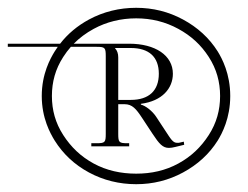

<svg xmlns="http://www.w3.org/2000/svg" viewBox="-80 -690 636 492"><path d="M215 -567H255C302 -567 327 -544 327 -501C327 -458 302 -434 255 -434H223V-543C223 -553 220 -561 215 -566ZM455 -344C435 -313 410 -289 377 -271C344 -253 308 -245 269 -245C230 -245 193 -253 160 -271C127 -289 102 -313 82 -344C62 -375 53 -408 53 -444C53 -480 62 -513 82 -544C88 -553.4 94.5 -562 101.6 -570H167C189 -570 191 -568 191 -546V-347C191 -325 189 -323 167 -323H154V-315H251V-323H247C225 -323 223 -325 223 -347V-423H239C259 -423 268.9 -410.9 284 -388L311 -347C328.1 -321.1 337 -311 353 -311C363 -311 374 -315 392 -319L391 -327L378 -324H374C363 -324 358.1 -333.1 343 -356L320 -391C310 -406 293 -419 281 -422V-424C336 -431 363 -464 363 -501C363 -548 318 -578 251 -578H109C123.6 -592.8 140.4 -605.3 160 -616C193 -634 230 -643 269 -643C308 -643 344 -634 377 -616C410 -598 435 -575 455 -544C475 -513 484 -480 484 -444C484 -408 475 -375 455 -344ZM389 -248C426 -268 456 -295 478 -330C489 -348 510 -387 510 -444C510 -501 489 -540 478 -558C456 -593 426 -620 389 -640C352 -660 312 -670 269 -670C226 -670 185 -660 148 -640C118.4 -624 93.9 -603.5 74 -578H-60V-570H68C65.3 -566.1 62.6 -562.1 60 -558C49 -540 27 -501 27 -444C27 -387 49 -348 60 -330C82 -295 111 -268 148 -248C185 -228 226 -218 269 -218C312 -218 352 -228 389 -248Z"/></svg>

Font: FoglihtenNo04
Style: Regular
Weight: 500
Designer: gluk (gluksza@wp.pl)
Foundry: gluk (gluksza@wp.pl)
Version: Version 0.70